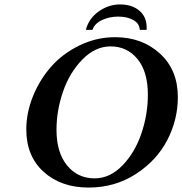

<svg xmlns="http://www.w3.org/2000/svg" viewBox="-20 -824 813 856"><path d="M473.1 -617.2Q404.3 -617.2 347.2 -558.6Q290 -500 261 -415.5Q231.9 -331.1 231.9 -245.1Q231.9 -144 279.1 -86.4Q326.2 -28.8 401.9 -28.8Q469.7 -28.8 525.4 -85.9Q581.1 -143.1 610.1 -228Q639.2 -313 639.2 -401.9Q639.2 -504.9 592.8 -561Q546.4 -617.2 473.1 -617.2ZM375 12.2Q252 12.2 174.6 -57.9Q97.2 -127.9 97.2 -247.1Q97.2 -320.3 126.5 -393.6Q155.8 -466.8 206.8 -525.4Q257.8 -584 333.5 -621.1Q409.2 -658.2 493.2 -658.2Q613.3 -658.2 693.1 -585.2Q772.9 -512.2 772.9 -391.1Q772.9 -290 725.6 -199Q678.2 -107.9 585.2 -47.9Q492.2 12.2 375 12.2ZM362.8 -690.9Q376 -741.7 419.9 -772.9Q463.9 -804.2 515.1 -804.2Q568.4 -804.2 601.1 -776.6Q633.8 -749 633.8 -702.1V-690.9H603Q602.1 -718.8 575 -734.4Q547.9 -750 506.8 -750Q467.8 -750 434.8 -734.6Q401.9 -719.2 392.1 -690.9Z"/></svg>

Font: Linux Libertine O
Style: Semibold Italic
Weight: 600
Italic angle: -11.5°
Designer: Philipp H. Poll
Foundry: Philipp H. Poll
Version: Version 5.1.2